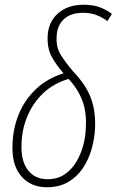

<svg xmlns="http://www.w3.org/2000/svg" viewBox="-20 -780 492 810"><path d="M178 10Q108 10 68 -38.5Q28 -87 33 -174Q35 -240 60 -300Q85 -360 132 -404.5Q179 -449 248 -471Q216 -507 197.5 -542Q179 -577 181 -626Q183 -686 224 -723Q265 -760 333 -760Q377 -760 407 -747Q437 -734 452 -721L433 -691Q415 -705 389.5 -715.5Q364 -726 330 -726Q279 -726 250 -699.5Q221 -673 219 -627Q216 -581 236 -549Q256 -517 289 -478Q342 -423 363 -367.5Q384 -312 381 -240Q379 -194 366 -149.5Q353 -105 328.5 -69Q304 -33 266.5 -11.5Q229 10 178 10ZM181 -24Q222 -24 252 -44Q282 -64 301.5 -96.5Q321 -129 331 -166.5Q341 -204 342 -240Q346 -307 327 -356.5Q308 -406 269 -447Q206 -428 163 -387.5Q120 -347 96.5 -292Q73 -237 71 -176Q67 -104 96.5 -64Q126 -24 181 -24Z"/></svg>

Font: Noto Sans Condensed ExtraLight
Style: Italic
Weight: 200
Width: 3
Italic angle: -12°
Designer: Monotype Design Team
Foundry: Monotype Imaging Inc.
Version: Version 2.013; ttfautohint (v1.8.4.7-5d5b)